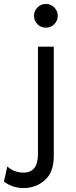

<svg xmlns="http://www.w3.org/2000/svg" viewBox="-99 -736 385 971"><path d="M193 -656Q193 -631 175.5 -613.5Q158 -596 133 -596Q108 -596 90.5 -613.5Q73 -631 73 -656Q73 -681 90.5 -698.5Q108 -716 133 -716Q158 -716 175.5 -698.5Q193 -681 193 -656ZM173 51Q173 136 127.5 175.5Q82 215 21 215Q-9 215 -35 206Q-61 197 -79 182L-62 106Q-27 137 20 137Q93 137 93 43V-500H173Z"/></svg>

Font: Work Sans
Style: Regular
Weight: 400
Designer: Wei Huang
Foundry: Wei Huang
Version: Version 1.500; ttfautohint (v1.6)